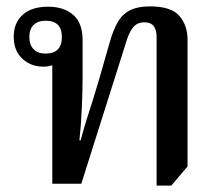

<svg xmlns="http://www.w3.org/2000/svg" viewBox="-20 -576 697 602"><path d="M471 6V-460Q471 -482 462 -494Q453 -506 433 -506Q422 -506 412.5 -502Q403 -498 394.5 -486.5Q386 -475 378 -452L235 0H144V-389L162 -382Q156 -376 144 -371.5Q132 -367 116 -367Q77 -367 50 -392Q23 -417 23 -461Q23 -504 51 -529.5Q79 -555 131 -555Q180 -555 209.5 -529.5Q239 -504 239 -450V-335Q239 -292 236.5 -236Q234 -180 229 -136H233Q243 -175 252.5 -204Q262 -233 271 -262Q280 -291 291 -328L323 -440Q335 -483 350 -508Q365 -533 389 -544.5Q413 -556 450 -556Q517 -556 542.5 -526Q568 -496 568 -452V-54L517 6ZM123 -408Q174 -408 174 -460Q174 -511 123 -511Q99 -511 85.5 -498Q72 -485 72 -460Q72 -435 85.5 -421.5Q99 -408 123 -408Z"/></svg>

Font: Noto Serif Thai Medium
Style: Regular
Weight: 500
Version: Version 2.001